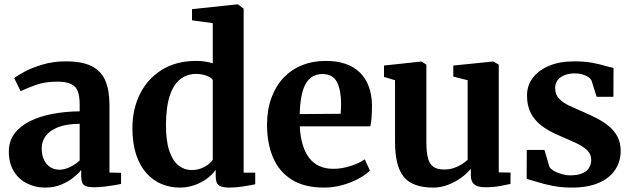

<svg xmlns="http://www.w3.org/2000/svg" viewBox="-20 -839 2868 870"><path d="M184.5 11Q140 11 102.5 -7.8Q65 -26.5 42.5 -63Q20 -99.5 20 -152.5Q20 -199.5 45.8 -233.8Q71.5 -268 116 -290Q160.5 -312 218.5 -323Q276.5 -334 341 -334.5V-364.5Q341 -401.5 332.8 -424.5Q324.5 -447.5 302.2 -458.2Q280 -469 238.5 -469Q182.5 -469 140 -453.2Q97.5 -437.5 73.5 -426L44.5 -485Q57.5 -496 91 -514Q124.5 -532 173 -546.5Q221.5 -561 278 -561Q351.5 -561 394.8 -539.5Q438 -518 457 -474.2Q476 -430.5 476 -362.5V-57L528.5 -56V-5.5Q517 -3 496.2 0.5Q475.5 4 451.5 6.8Q427.5 9.5 407 9.5Q373.5 9.5 360.8 -0.2Q348 -10 348 -40V-69Q336.5 -53.5 313.2 -34.8Q290 -16 257.5 -2.5Q225 11 184.5 11ZM250 -70Q271.5 -70 297 -82Q322.5 -94 341 -112V-278Q281 -277.5 243 -262.5Q205 -247.5 187 -222.8Q169 -198 169 -167.5Q169 -136 179.5 -114.2Q190 -92.5 208.2 -81.2Q226.5 -70 250 -70Z M794.5 11Q751 11 712.2 -5Q673.5 -21 643.8 -54Q614 -87 597 -138Q580 -189 580 -259.5Q580 -344 614 -412.8Q648 -481.5 712.8 -522.2Q777.5 -563 869 -563Q890.5 -563 909.8 -560Q929 -557 944 -552.5V-734L850 -747V-797.5L1052 -819H1059L1084 -799.5V-56.5H1136.5V-4Q1115.5 0.5 1082.5 5.8Q1049.5 11 1018 11Q988.5 11 973 1.8Q957.5 -7.5 957.5 -40V-69.5Q942 -47.5 917.2 -29.2Q892.5 -11 861 0Q829.5 11 794.5 11ZM848 -68.5Q871 -68.5 890 -75.5Q909 -82.5 922.8 -93.2Q936.5 -104 944 -114.5V-477Q937 -488 915.5 -496Q894 -504 868 -504Q829 -504 798.5 -481.5Q768 -459 750.5 -409Q733 -359 732 -276.5Q731.5 -202 747 -156Q762.5 -110 789 -89.2Q815.5 -68.5 848 -68.5Z M1449 11Q1359 11 1301.8 -25Q1244.5 -61 1217.2 -125.2Q1190 -189.5 1190 -273.5Q1190 -341 1209.5 -394.8Q1229 -448.5 1264.2 -486Q1299.5 -523.5 1348.2 -543.2Q1397 -563 1456 -563Q1556.5 -563 1610 -511Q1663.5 -459 1665.5 -364Q1665.5 -331 1663.8 -307.2Q1662 -283.5 1658 -266.5H1338.5Q1340.5 -221 1351 -185.2Q1361.5 -149.5 1380.2 -124.5Q1399 -99.5 1426.5 -86.8Q1454 -74 1490.5 -74Q1530 -74 1570.5 -87.5Q1611 -101 1633 -117L1656 -66.5Q1640.5 -49.5 1608.5 -31.5Q1576.5 -13.5 1534.8 -1.2Q1493 11 1449 11ZM1338 -322 1523.5 -323.5Q1524 -334.5 1524.8 -346Q1525.5 -357.5 1525.5 -368.5Q1525.5 -430 1507 -466.8Q1488.5 -503.5 1441 -503.5Q1419.5 -503.5 1401.2 -494.8Q1383 -486 1369.2 -465.8Q1355.5 -445.5 1347.5 -410.2Q1339.5 -375 1338 -322Z M2177.5 9.5Q2144.5 9.5 2129 -3.5Q2113.5 -16.5 2113.5 -44.5V-74.5Q2097.5 -54 2070.5 -34.2Q2043.5 -14.5 2010.8 -1.8Q1978 11 1943 11Q1850 11 1810 -37.2Q1770 -85.5 1770 -196V-475.5L1720 -490.5V-542L1887.5 -560H1891L1912 -546V-196.5Q1912 -150.5 1919 -123.2Q1926 -96 1943.5 -83.5Q1961 -71 1992 -71Q2017.5 -71 2038 -78.2Q2058.5 -85.5 2073.8 -95.5Q2089 -105.5 2099 -115V-475.5L2034 -492V-542L2211.5 -560H2216.5L2240 -546V-58L2293.5 -57L2293 -5.5Q2275.5 -1.5 2245.8 4Q2216 9.5 2177.5 9.5Z M2570 11Q2523.5 11 2483.8 3Q2444 -5 2414 -14.5Q2384 -24 2366.5 -28.5L2367 -159.5H2447L2469.5 -83.5Q2475 -73.5 2490.2 -64.5Q2505.5 -55.5 2525.5 -50Q2545.5 -44.5 2565.5 -44.5Q2597.5 -44.5 2618.2 -53.5Q2639 -62.5 2649 -78.5Q2659 -94.5 2659 -114.5Q2659 -141 2639.8 -159Q2620.5 -177 2586.2 -192.8Q2552 -208.5 2506.5 -228Q2463.5 -246.5 2432.2 -270.8Q2401 -295 2384.5 -328Q2368 -361 2368 -406Q2368 -451.5 2394.2 -486.2Q2420.5 -521 2468.5 -541Q2516.5 -561 2582 -561Q2629.5 -561 2663.8 -554.5Q2698 -548 2721.2 -541Q2744.5 -534 2760 -531.5L2759.5 -400.5H2683.5L2660.5 -473.5Q2656.5 -482.5 2645.5 -490Q2634.5 -497.5 2618.8 -502Q2603 -506.5 2584.5 -506.5Q2558 -506.5 2537.8 -498.2Q2517.5 -490 2506.5 -475.2Q2495.5 -460.5 2495.5 -440Q2495.5 -410.5 2513.5 -391.8Q2531.5 -373 2560.8 -359.5Q2590 -346 2622.5 -332Q2654 -318.5 2684.5 -302.8Q2715 -287 2739.2 -267Q2763.5 -247 2778 -219.8Q2792.5 -192.5 2792.5 -155Q2792.5 -108.5 2768.2 -70.8Q2744 -33 2694.5 -11Q2645 11 2570 11Z"/></svg>

Font: Merriweather 36pt
Style: Bold
Weight: 700
Designer: Eben Sorkin
Foundry: Eben Sorkin
Version: Version 2.100